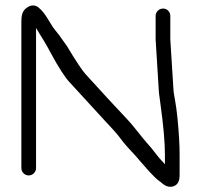

<svg xmlns="http://www.w3.org/2000/svg" viewBox="-20 -687 741 719"><path d="M562.8 -627.5V-539.1L574.8 -345.8C575.5 -331.1 579.2 -315.2 580.9 -297.3C592.1 -216.2 597.6 -153.6 597.6 -108.5V-72C585.4 -84.3 570.9 -101.1 558.1 -118.2L547 -132.5L546.8 -132.8C490.6 -195.3 496 -199.3 437.6 -260.4C412.9 -286.1 366.8 -336.2 299.4 -410.4C287.7 -423.3 264.2 -458.4 231.2 -513.7L231 -514L230.8 -514.3C210.1 -544.4 192.7 -567.6 178.8 -584.3C162.4 -609.2 148.2 -639.8 123.8 -659.3C111.2 -669.4 95.8 -668.8 81.6 -658.9C62.6 -647.1 60 -626.3 60 -606.5V-57.5C60 -42.5 72.5 -30 87.5 -30C102.5 -30 115 -42.5 115 -57.5V-582.1C134.3 -552 160.6 -507.4 169.2 -490.1C199.6 -433.7 223.6 -397.4 239.3 -380.4C277.6 -339 332.6 -278.7 371.8 -235.9C388.4 -217.8 416.7 -188.5 428.8 -171.5C445.6 -148 469.8 -122.5 489.5 -101.5L501.4 -87.5L501.6 -87.2C511.6 -76.6 529.8 -54.2 541.5 -42.1C553.1 -30.3 564.7 -16.5 580.5 -6.2C585.8 -2.7 603.5 18.5 628.2 11C654.3 3 652.6 -23.6 652.6 -41.5V-108.5C652.6 -145.6 649.9 -191.4 644.5 -246.1C639.2 -300.5 630.4 -334.6 629.8 -348.2L617.8 -538.9V-627.5C617.8 -642 606.5 -655 590.8 -655C575.9 -655 562.8 -643.1 562.8 -627.5Z"/></svg>

Font: MewTooHand
Style: BdWide
Weight: 400
Designer: Mew Too, Robert Jablonski
Version: Version 0.77